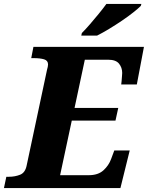

<svg xmlns="http://www.w3.org/2000/svg" viewBox="-44 -951 748 971"><path d="M-24 0 -12 -57H1Q32 -57 58 -67.5Q84 -78 91 -115L194 -599Q196 -605 197.5 -612.5Q199 -620 199 -625Q199 -645 179 -651Q159 -657 127 -657H114L125 -714H684L648 -524H569Q570 -528 571 -541Q572 -554 573 -566.5Q574 -579 574 -582Q574 -609 558 -629Q542 -649 503 -649H385L333 -405H554L540 -341H319L260 -65H405Q452 -65 479 -89.5Q506 -114 518 -147L534 -190H612L565 0ZM367 -771 370 -784Q389 -803 411.5 -829Q434 -855 456 -882Q478 -909 494 -931H671L668 -921Q656 -909 631 -889Q606 -869 573.5 -847Q541 -825 508 -805Q475 -785 447 -771Z"/></svg>

Font: Noto Serif ExtraBold
Style: Italic
Weight: 800
Italic angle: -12°
Designer: Monotype Design Team
Foundry: Monotype Imaging Inc.
Version: Version 2.013